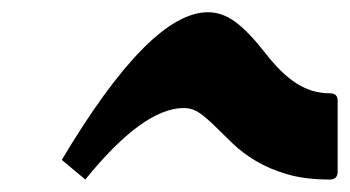

<svg xmlns="http://www.w3.org/2000/svg" viewBox="-20 -281 567 311"><path d="M514.2 9.8Q474.1 9.8 445.1 1.2Q416 -7.3 394.5 -20.3Q373 -33.2 357.4 -48.1Q341.8 -63 328.9 -75.9Q315.9 -88.9 304 -97.4Q292 -106 277.8 -106Q211.9 -106 118.2 9.8L80.1 -22Q222.7 -261.2 316.9 -261.2Q339.8 -261.2 361.1 -245.6Q382.3 -230 409.2 -195.8Q435.5 -161.6 460.4 -145.8Q485.4 -129.9 514.2 -129.9Q526.9 -129.9 526.9 -118.2V-2.9Q526.9 9.8 514.2 9.8Z"/></svg>

Font: Sahl Naskh
Style: Bold
Weight: 700
Designer: Pascal Zoghbi
Version: Version 1.001